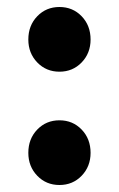

<svg xmlns="http://www.w3.org/2000/svg" viewBox="-20 -517 340 549"><path d="M150 -312Q112 -312 86.5 -338.5Q61 -365 61 -404Q61 -444 86.5 -470.5Q112 -497 150 -497Q188 -497 213.5 -470.5Q239 -444 239 -404Q239 -365 213.5 -338.5Q188 -312 150 -312ZM150 12Q112 12 86.5 -14.5Q61 -41 61 -80Q61 -120 86.5 -146.5Q112 -173 150 -173Q188 -173 213.5 -146.5Q239 -120 239 -80Q239 -41 213.5 -14.5Q188 12 150 12Z"/></svg>

Font: TypoPRO Source Sans Pro
Style: Bold
Weight: 700
Designer: Paul D. Hunt
Foundry: Adobe Systems Incorporated
Version: Version 2.020;PS 2.000;hotconv 1.0.86;makeotf.lib2.5.63406